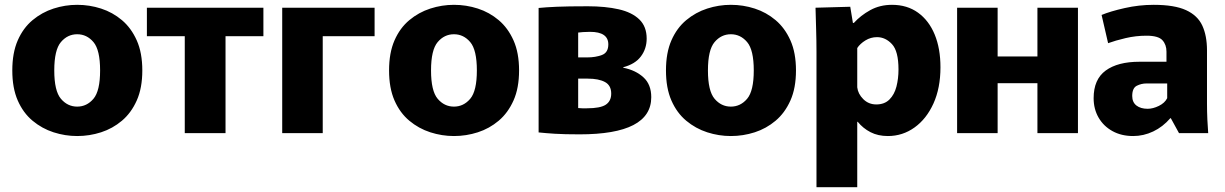

<svg xmlns="http://www.w3.org/2000/svg" viewBox="-20 -552 5080 796"><path d="M300 12Q250 12 202 -3.5Q154 -19 115 -51.5Q76 -84 53.5 -135.5Q31 -187 31 -260Q31 -333 53.5 -384.5Q76 -436 115 -468.5Q154 -501 202 -516.5Q250 -532 300 -532Q351 -532 399 -516.5Q447 -501 485.5 -468.5Q524 -436 547 -384.5Q570 -333 570 -260Q570 -187 547 -135.5Q524 -84 485.5 -51.5Q447 -19 399 -3.5Q351 12 300 12ZM300 -110Q340 -110 367.5 -142.5Q395 -175 395 -260Q395 -345 367.5 -377.5Q340 -410 300 -410Q260 -410 232.5 -377.5Q205 -345 205 -260Q205 -175 232.5 -142.5Q260 -110 300 -110Z M746 0V-402H589V-520H1072V-402H915V0Z M1150 0V-520H1533V-402H1318V0Z M1862 12Q1812 12 1764 -3.5Q1716 -19 1677 -51.5Q1638 -84 1615.5 -135.5Q1593 -187 1593 -260Q1593 -333 1615.5 -384.5Q1638 -436 1677 -468.5Q1716 -501 1764 -516.5Q1812 -532 1862 -532Q1913 -532 1961 -516.5Q2009 -501 2047.5 -468.5Q2086 -436 2109 -384.5Q2132 -333 2132 -260Q2132 -187 2109 -135.5Q2086 -84 2047.5 -51.5Q2009 -19 1961 -3.5Q1913 12 1862 12ZM1862 -110Q1902 -110 1929.5 -142.5Q1957 -175 1957 -260Q1957 -345 1929.5 -377.5Q1902 -410 1862 -410Q1822 -410 1794.5 -377.5Q1767 -345 1767 -260Q1767 -175 1794.5 -142.5Q1822 -110 1862 -110Z M2383 5Q2319 5 2280 2.5Q2241 0 2213 -3V-519Q2243 -522 2288.5 -524Q2334 -526 2417 -526Q2490 -526 2545 -513.5Q2600 -501 2630.5 -471.5Q2661 -442 2661 -392Q2661 -350 2637 -318Q2613 -286 2563 -273L2565 -271Q2615 -261 2647.5 -231.5Q2680 -202 2680 -149Q2680 5 2383 5ZM2415 -314Q2449 -314 2475.5 -324Q2502 -334 2502 -368Q2502 -420 2426 -420Q2410 -420 2397 -419Q2384 -418 2377 -417V-314ZM2413 -103Q2469 -103 2491.5 -118Q2514 -133 2514 -164Q2514 -198 2488 -212Q2462 -226 2417 -226H2377V-104Q2385 -103 2394 -103Q2403 -103 2413 -103Z M3010 12Q2960 12 2912 -3.5Q2864 -19 2825 -51.5Q2786 -84 2763.5 -135.5Q2741 -187 2741 -260Q2741 -333 2763.5 -384.5Q2786 -436 2825 -468.5Q2864 -501 2912 -516.5Q2960 -532 3010 -532Q3061 -532 3109 -516.5Q3157 -501 3195.5 -468.5Q3234 -436 3257 -384.5Q3280 -333 3280 -260Q3280 -187 3257 -135.5Q3234 -84 3195.5 -51.5Q3157 -19 3109 -3.5Q3061 12 3010 12ZM3010 -110Q3050 -110 3077.5 -142.5Q3105 -175 3105 -260Q3105 -345 3077.5 -377.5Q3050 -410 3010 -410Q2970 -410 2942.5 -377.5Q2915 -345 2915 -260Q2915 -175 2942.5 -142.5Q2970 -110 3010 -110Z M3365 -337Q3365 -382 3363.5 -431Q3362 -480 3361 -520L3505 -524L3516 -457H3520Q3548 -488 3588 -510Q3628 -532 3678 -532Q3741 -532 3786 -499.5Q3831 -467 3855 -409Q3879 -351 3879 -273Q3879 -187 3850 -123Q3821 -59 3771.5 -23.5Q3722 12 3661 12Q3620 12 3589 -4Q3558 -20 3536 -47H3534V224H3365ZM3613 -119Q3647 -119 3667.5 -139.5Q3688 -160 3696.5 -193Q3705 -226 3705 -264Q3705 -340 3678 -369Q3651 -398 3616 -398Q3590 -398 3568 -384.5Q3546 -371 3534 -353V-190Q3537 -163 3559 -141Q3581 -119 3613 -119Z M3948 -520H4116V-318H4281V-520H4449V0H4281V-207H4116V0H3948Z M4678 12Q4629 12 4592 -8.5Q4555 -29 4534.5 -64.5Q4514 -100 4514 -145Q4514 -223 4564 -259.5Q4614 -296 4704 -296H4816V-338Q4816 -367 4799 -385.5Q4782 -404 4733 -404Q4689 -404 4646.5 -394Q4604 -384 4574 -373L4547 -490Q4583 -505 4642.5 -518.5Q4702 -532 4763 -532Q4849 -532 4897 -510Q4945 -488 4964.5 -446Q4984 -404 4984 -343V-122Q4984 -90 4985.5 -56.5Q4987 -23 4989 0H4868L4834 -62H4832Q4801 -26 4761 -7Q4721 12 4678 12ZM4738 -101Q4760 -101 4784.5 -113Q4809 -125 4819 -145V-206H4733Q4712 -206 4693 -196.5Q4674 -187 4674 -154Q4674 -128 4691.5 -114.5Q4709 -101 4738 -101Z"/></svg>

Font: Murecho
Style: Bold
Weight: 700
Designer: Neil Summerour
Foundry: Positype
Version: Version 1.010; ttfautohint (v1.8.3)